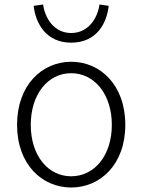

<svg xmlns="http://www.w3.org/2000/svg" viewBox="-20 -822 634 855"><path d="M297 -632C412 -632 456 -721 464 -796L423 -802C415 -742 374 -675 297 -675C220 -675 180 -742 172 -802L130 -796C138 -721 183 -632 297 -632ZM297 13C426 13 538 -89 538 -266C538 -444 426 -547 297 -547C168 -547 56 -444 56 -266C56 -89 168 13 297 13ZM297 -37C193 -37 117 -130 117 -266C117 -402 193 -496 297 -496C401 -496 478 -402 478 -266C478 -130 401 -37 297 -37Z"/></svg>

Font: Spoqa Han Sans Neo Light
Style: Regular
Weight: 300
Designer: [Spoqa Han Sans Neo] Dong-huui Kim ___ Younghwa Kang ___ Yujin Lee ___ [Noto Sans] Ryoko NISHIZUKA ____ (kana & ideograp
Foundry: Spoqa (http://www.spoqa-han-sans.com)
Version: Version 1.100;hotconv 1.0.109;makeotfexe 2.5.65596